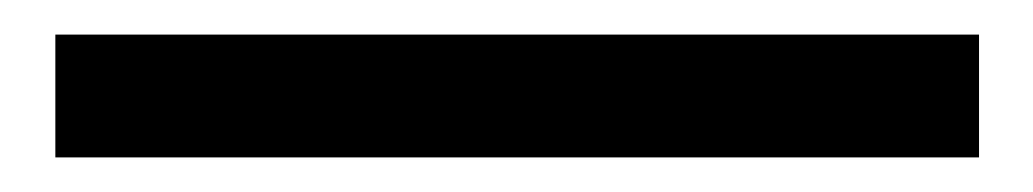

<svg xmlns="http://www.w3.org/2000/svg" viewBox="-20 -20 597 111"><path d="M12 71V0H546V71Z"/></svg>

Font: Nunito Sans 7pt SemiExpanded Medium
Style: Regular
Weight: 500
Width: 6
Designer: Vernon Adams
Foundry: Vernon Adams
Version: Version 3.101;gftools[0.9.27]